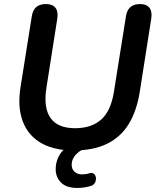

<svg xmlns="http://www.w3.org/2000/svg" viewBox="-20 -733 778 948"><path d="M341 10Q274 10 220.5 -9.5Q167 -29 131.5 -68.5Q96 -108 82.5 -167.5Q69 -227 82 -307L137 -653Q142 -684 159.5 -698.5Q177 -713 207 -713Q239 -713 253.5 -695Q268 -677 263 -642L209 -298Q194 -201 229.5 -150.5Q265 -100 350 -100Q432 -100 479.5 -142.5Q527 -185 542 -277L602 -653Q607 -684 624.5 -698.5Q642 -713 672 -713Q703 -713 717.5 -695Q732 -677 727 -642L670 -279Q655 -185 615.5 -120.5Q576 -56 508.5 -23Q441 10 341 10ZM362 195Q308 195 281.5 168.5Q255 142 255 103Q255 55 283.5 18.5Q312 -18 367 -42L401 0Q380 8 365 20.5Q350 33 342 48Q334 63 334 81Q334 102 348 115Q362 128 385 128Q393 128 401 127Q409 126 419 123Q435 118 443.5 125Q452 132 453.5 144.5Q455 157 449.5 168Q444 179 432 184Q417 189 398.5 192Q380 195 362 195Z"/></svg>

Font: Nunito ExtraLight
Style: Bold Italic
Weight: 700
Italic angle: -9°
Version: Version 3.602